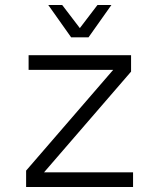

<svg xmlns="http://www.w3.org/2000/svg" viewBox="-20 -752 640 772"><path d="M85 0V-66L435 -471H95V-530H507V-464L157 -59H515V0ZM174 -732H230L301 -639L372 -732H428L336 -602H266Z"/></svg>

Font: Geist Mono Light
Style: Regular
Weight: 300
Monospace: yes
Designer: Basement.studio, Andrés Briganti, Mateo Zaragoza
Foundry: Basement.studio, Vercel, Andrés Briganti, Guido Ferreyra, Mateo Zaragoza
Version: Version 1.500; ttfautohint (v1.8.4.7-5d5b)